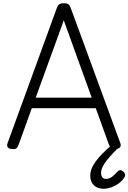

<svg xmlns="http://www.w3.org/2000/svg" viewBox="-20 -910 795 1189"><path d="M55 13Q35 12 28 2Q21 -8 27 -24L331 -858Q337 -876 346.5 -883Q356 -890 376 -890Q395 -890 404 -883Q413 -876 419 -858L725 -24Q731 -8 723 2Q715 12 695 13Q677 15 669 8Q661 1 654 -16L573 -240H177L96 -16Q90 1 82 8Q74 15 55 13ZM201 -305H548L375 -784ZM622 259Q585 259 562 238Q539 217 539 179Q539 156 547.5 134Q556 112 573.5 88.5Q591 65 615.5 40Q640 15 673 -13L724 -12V-5Q701 16 680 38.5Q659 61 642 82Q625 103 615.5 123Q606 143 606 161Q606 178 614 188Q622 198 637 198Q656 198 673 185.5Q690 173 708 152Q714 146 722 144Q730 142 740 150Q750 156 753.5 166.5Q757 177 751 187Q738 209 715.5 225.5Q693 242 668 250.5Q643 259 622 259Z"/></svg>

Font: Playwrite GB S Light
Style: Regular
Weight: 300
Designer: Veronika Burian, José Scaglione
Foundry: TypeTogether
Version: Version 1.002